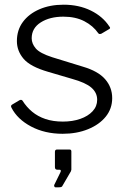

<svg xmlns="http://www.w3.org/2000/svg" viewBox="-20 -560 547 818"><path d="M399 -418Q377 -450 339.5 -469.5Q302 -489 250 -489Q192 -489 153.5 -464.5Q115 -440 115 -397Q115 -374 132.5 -353.5Q150 -333 203 -316L333 -276Q398 -257 428 -222.5Q458 -188 458 -142Q458 -97 430.5 -63Q403 -29 355 -9.5Q307 10 247 10Q171 10 112.5 -21Q54 -52 29 -101Q27 -105 27 -108Q27 -111 31 -114L63 -133Q67 -135 70.5 -134.5Q74 -134 76 -131Q93 -104 117 -84Q141 -64 173.5 -53Q206 -42 248 -42Q289 -42 322 -53.5Q355 -65 374.5 -86Q394 -107 394 -135Q394 -165 369.5 -186.5Q345 -208 287 -224L185 -254Q109 -276 80.5 -309.5Q52 -343 52 -385Q52 -432 77.5 -466.5Q103 -501 148 -520.5Q193 -540 251 -540Q316 -540 367 -515Q418 -490 446 -447Q449 -444 449 -441Q449 -438 445 -436L411 -416Q408 -415 405 -415Q402 -415 399 -418ZM216 238Q213 238 211.5 234.5Q210 231 211 228L237 175Q240 169 239 166Q238 163 233 163H224Q214 163 214 152V87Q214 77 223 77H276Q284 77 284 85V163Q284 164 283 166.5Q282 169 282 170L247 230Q245 235 241.5 236.5Q238 238 230 238Z"/></svg>

Font: Libre Franklin Light
Style: Regular
Weight: 300
Designer: Pablo Impallari, Rodrigo Fuenzalida, Nhung Nguyen
Foundry: Impallari Type
Version: Version 3.000